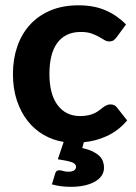

<svg xmlns="http://www.w3.org/2000/svg" viewBox="-20 -544 525 742"><path d="M209 114Q216 114 224 116.8Q232 119.5 245 119.5Q260 119.5 267 114Q274 108.5 274 101Q274 88.5 257.2 82.8Q240.5 77 203.5 71.5L226 4.5Q185 -2 149.2 -22.5Q113.5 -43 87 -76.5Q60.5 -110 45.2 -155.8Q30 -201.5 30 -258.5Q30 -315 46.5 -363.5Q63 -412 95 -447.5Q127 -483 174.2 -503.2Q221.5 -523.5 283.5 -523.5Q342.5 -523.5 387 -504.5Q431.5 -485.5 467 -449.5L431 -400.5Q425 -392.5 419 -388.2Q413 -384 402 -384Q392 -384 382.8 -389.8Q373.5 -395.5 361.5 -402.2Q349.5 -409 333 -414.8Q316.5 -420.5 292 -420.5Q261 -420.5 238.2 -409.2Q215.5 -398 200.5 -377Q185.5 -356 178.2 -326Q171 -296 171 -258.5Q171 -179.5 202.8 -137.5Q234.5 -95.5 289.5 -95.5Q308.5 -95.5 322.2 -98.8Q336 -102 346.2 -107Q356.5 -112 364 -118Q371.5 -124 378.2 -129Q385 -134 391.8 -137.2Q398.5 -140.5 407 -140.5Q423 -140.5 432 -128.5L471.5 -78.5Q453.5 -57.5 433.5 -42.5Q413.5 -27.5 392 -17.8Q370.5 -8 348.5 -2.2Q326.5 3.5 304 5.5L298 28Q322 33.5 338 41.2Q354 49 363.8 58.5Q373.5 68 377.8 79.5Q382 91 382 103.5Q382 121 372.8 134.8Q363.5 148.5 346.8 158Q330 167.5 306.5 172.8Q283 178 254.5 178Q234 178 216.2 175.8Q198.5 173.5 180.5 168.5L193.5 126Q196.5 114 209 114Z"/></svg>

Font: Lato Heavy
Style: Regular
Weight: 800
Designer: Lukasz Dziedzic
Foundry: tyPoland Lukasz Dziedzic
Version: Version 2.007; 2014-02-27